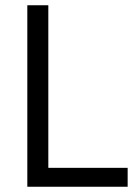

<svg xmlns="http://www.w3.org/2000/svg" viewBox="-20 -711 518 731"><path d="M84 0V-691H164V-72H466V0Z"/></svg>

Font: Cairo
Style: Regular
Weight: 400
Designer: Mohamed Gaber, Accademia di Belle Arti di Urbino
Foundry: Kief Type Foundry, Accademia di Belle Arti di Urbino
Version: Version 3.120